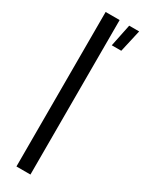

<svg xmlns="http://www.w3.org/2000/svg" viewBox="-212 -830 651 861"><g transform="rotate(30 113.5 -400.0)"><path d="M53.7 0V-800H126.2V0ZM152.2 -684.4 176 -799.6H227.5L201.4 -684.4Z"/></g></svg>

Font: Big Shoulders Thin
Style: Regular
Weight: 100
Designer: Patric King
Foundry: XO Type Co
Version: Version 2.002